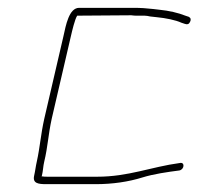

<svg xmlns="http://www.w3.org/2000/svg" viewBox="-20 -490 522 490"><path d="M142 -398 93 -187C84 -147 82 -114 74 -78C71 -65 70 -54 67 -41C63 -22 78 -20 98 -20H224C267 -20 308 -26 343 -37C372 -46 407 -51 438 -55C451 -58 452 -77 439 -74C365 -64 308 -39 228 -39H102C97 -39 91 -39 86 -40L87 -42C90 -54 90 -66 93 -78C102 -115 103 -146 112 -187L161 -398C164 -411 171 -441 177 -450L315 -451C320 -450 326 -450 332 -450H349C354 -450 358 -449 363 -448L381 -446C402 -444 428 -439 443 -432L452 -429C458 -427 462 -428 465 -434C468 -440 467 -444 462 -447L453 -450C436 -457 410 -463 388 -465L371 -467C354 -469 339 -470 320 -470H182C156 -470 148 -425 142 -398Z"/></svg>

Font: Electronic
Style: ExThnIt
Weight: 100
Version: Version 1.011